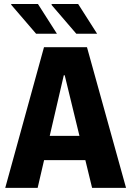

<svg xmlns="http://www.w3.org/2000/svg" viewBox="-20 -916 640 936"><path d="M5.5 0 194.5 -686H404L594.5 0H429L295.5 -549H291L163.5 0ZM133.5 -135.5V-253.5H460V-135.5ZM352 -751.5 230 -893.5 234.5 -896.5H361L453.5 -751.5ZM156 -751.5 34 -893.5 35.5 -896.5H165L257.5 -751.5Z"/></svg>

Font: Chivo Mono Medium
Style: Regular
Weight: 500
Monospace: yes
Designer: Hector Gatti
Foundry: Omnibus-Type
Version: Version 1.008